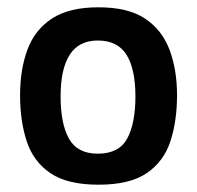

<svg xmlns="http://www.w3.org/2000/svg" viewBox="-20 -499 540 526"><path d="M250 7Q164 7 117.5 -25Q71 -57 53 -112.5Q35 -168 35 -238Q35 -308 55 -362.5Q75 -417 122 -448Q169 -479 250 -479Q331 -479 377.5 -448Q424 -417 444.5 -362.5Q465 -308 465 -238Q465 -168 447 -112.5Q429 -57 382.5 -25Q336 7 250 7ZM248 -78Q306 -78 328.5 -119.5Q351 -161 351 -235Q351 -310 326.5 -349Q302 -388 248 -388Q196 -388 171 -349Q146 -310 146 -235Q146 -160 169 -119Q192 -78 248 -78Z"/></svg>

Font: Glory SemiBold
Style: Regular
Weight: 600
Designer: Robert Leuschke
Foundry: Robert Leuschke
Version: Version 1.011